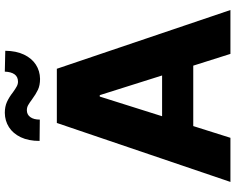

<svg xmlns="http://www.w3.org/2000/svg" viewBox="-108 -850 959 782"><g transform="rotate(-90 371.0 -459.5)"><path d="M20.5 0 260.7 -707H481.4L720.7 0H542L494.1 -151.4H248L200.2 0ZM454.1 -278.3 374 -532.2H368.2L288.1 -278.3ZM301.8 -918.9Q327.1 -918.9 346.4 -910.2Q365.7 -901.4 385.7 -885.7Q399.9 -875.5 409.4 -870.4Q418.9 -865.2 428.7 -865.2Q448.7 -865.2 458.7 -879.2Q468.8 -893.1 469.7 -918.9L554.7 -917Q554.2 -872.6 539.1 -840.8Q523.9 -809.1 498.3 -792.5Q472.7 -775.9 440.4 -775.4Q414.1 -775.4 396 -783.9Q377.9 -792.5 357.4 -807.6Q342.3 -818.8 333 -824Q323.7 -829.1 312.5 -829.1Q294.9 -829.1 284.7 -815.2Q274.4 -801.3 274.4 -776.4L187.5 -777.3Q187.5 -822.3 202.6 -854Q217.8 -885.7 243.7 -902.1Q269.5 -918.5 301.8 -918.9Z"/></g></svg>

Font: Pretendard JP ExtraBold
Style: Regular
Weight: 800
Designer: Base glyphs from Inter by Rasmus Andersson; Hangeul glyphs from Noto Sans CJK(Source Han Sans) by Jang Soo-young and Kan
Foundry: Kil Hyung-jin
Version: Version 1.309